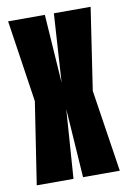

<svg xmlns="http://www.w3.org/2000/svg" viewBox="-73 -646 462 692"><g transform="rotate(-10 158.0 -300.0)"><path d="M5 0H139.5L157.5 -252L174.5 0H309L263 -300L308 -600H173.5L157.5 -349L140.5 -600H6L51 -300Z"/></g></svg>

Font: Anybody UltraCondensed
Style: Bold
Weight: 700
Width: 1
Version: Version 1.113;gftools[0.9.25]